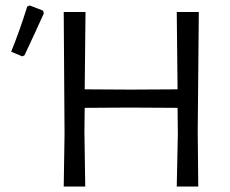

<svg xmlns="http://www.w3.org/2000/svg" viewBox="-20 -685 844 705"><path d="M706 -200 708 0H629L633 -193L632 -289L454 -290L291 -289L290 -200L293 0H214L217 -193L214 -641H294L291 -357L461 -356L632 -357L629 -641H710ZM89 -665 138 -646 141 -636Q116 -580 70 -482L62 -478L21 -495Q53 -574 80 -661Z"/></svg>

Font: Alegreya Sans
Style: Regular
Weight: 400
Designer: Juan Pablo del Peral
Foundry: Huerta Tipografica
Version: Version 2.008; ttfautohint (v1.6)